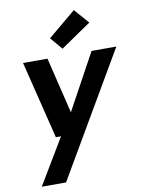

<svg xmlns="http://www.w3.org/2000/svg" viewBox="-106 -855 846 1145"><g transform="rotate(-10 317.5 -282.0)"><path d="M52 220 217 -56H186L70 -526H218L300 -187L485 -526H635L199 220ZM317 -569 254 -643 423 -784 501 -695Z"/></g></svg>

Font: DM Sans 9pt ExtraBold
Style: Italic
Weight: 800
Italic angle: -10°
Version: Version 4.004;gftools[0.9.30]